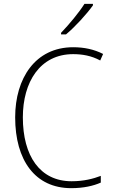

<svg xmlns="http://www.w3.org/2000/svg" viewBox="-20 -970 586 1000"><path d="M464 -942V-950H420C391 -904 341 -844 298 -799V-791H324C372 -831 432 -897 464 -942ZM361 -688C408 -688 456 -680 502 -655L517 -689C470 -713 418 -724 361 -724C164 -724 59 -562 59 -359C59 -135 163 10 351 10C415 10 467 -2 505 -19V-54C466 -39 416 -26 353 -26C188 -26 99 -158 99 -359C99 -542 188 -688 361 -688Z"/></svg>

Font: Noto Sans Myanmar SemiCondensed ExtraLight
Style: Regular
Weight: 200
Width: 4
Designer: Monotype Design Team
Foundry: Monotype Imaging Inc.
Version: Version 2.107